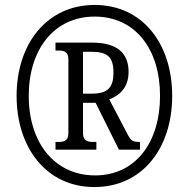

<svg xmlns="http://www.w3.org/2000/svg" viewBox="-20 -745 762 775"><path d="M361 10C554 10 675 -146 675 -358C675 -568 556 -725 362 -725C169 -725 47 -568 47 -358C47 -149 167 10 361 10ZM364 -37C201 -37 96 -168 96 -358C96 -545 198 -678 362 -678C526 -678 626 -547 626 -358C626 -170 527 -37 364 -37ZM204 -141H369V-172H357C335 -172 315 -176 315 -207V-330H366L460 -141H545V-172C516 -172 509 -177 497 -199L421 -344C461 -359 499 -390 499 -455C499 -533 450 -573 352 -573H204V-541H215C237 -541 256 -537 256 -506V-207C256 -176 237 -172 215 -172H204ZM351 -367H315V-536H349C414 -536 438 -515 438 -452C438 -394 417 -367 351 -367Z"/></svg>

Font: Noto Serif Sinhala Condensed
Style: Regular
Weight: 400
Width: 3
Designer: Jelle Bosma - Monotype Design Team
Foundry: Monotype Imaging Inc.
Version: Version 2.007